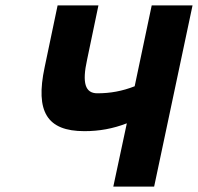

<svg xmlns="http://www.w3.org/2000/svg" viewBox="-20 -690 732 710"><path d="M193 -670 145 -441C110 -277 154 -205 292 -205C347 -205 397 -214 449 -234L399 0H550L692 -670H541L478 -371C432 -353 388 -345 340 -345C295 -345 283 -383 302 -469L344 -670Z"/></svg>

Font: LT Wave Mono Black
Style: Italic
Weight: 900
Designer: Daniel Lyons
Version: Version 2.5 (Glyphs App)